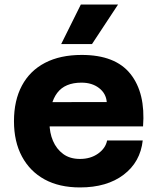

<svg xmlns="http://www.w3.org/2000/svg" viewBox="-20 -809 690 841"><path d="M330.4 12Q239.8 12 175.6 -23Q111.4 -58 76.3 -123.2Q41.2 -188.4 41.2 -278.2Q41.2 -368.8 76 -434Q110.8 -499.2 177.2 -533.8Q243.6 -568.4 338 -568.4Q485.4 -568.4 551.6 -484.9Q617.8 -401.4 606.6 -255.4H165.4L165.8 -361.6L447.6 -362Q444.6 -399.6 413.9 -423.3Q383.2 -447 337 -447Q264.6 -447 230.7 -402.2Q196.8 -357.4 196.8 -271.2Q196.8 -227.6 212.1 -191.9Q227.4 -156.2 256.8 -134.5Q286.2 -112.8 330.4 -112.8Q376.6 -112.8 409.5 -136.1Q442.4 -159.4 449.2 -193.8H605.2Q594.8 -99.4 521.6 -43.7Q448.4 12 330.4 12ZM248 -616 334 -789H497L383 -616Z"/></svg>

Font: Azeret Mono Thin
Style: Regular
Weight: 100
Designer: Martin Vácha
Foundry: Displaay
Version: Version 1.002